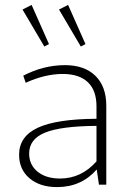

<svg xmlns="http://www.w3.org/2000/svg" viewBox="-20 -754 545 784"><path d="M310 -564 221 -715 258 -734 329 -574ZM161 -564 72 -715 109 -734 180 -574ZM213 10Q143 10 100.5 -26Q58 -62 58 -122Q58 -197 134.5 -232.5Q211 -268 374 -269V-320Q374 -385 338.5 -418.5Q303 -452 236 -452Q164 -452 85 -416L75 -445Q158 -488 245 -488Q325 -488 369.5 -444.5Q414 -401 414 -322V0H384L375 -62Q312 10 213 10ZM99 -127Q99 -81 133.5 -53Q168 -25 225 -25Q312 -25 374 -95V-240Q229 -239 164 -212.5Q99 -186 99 -127Z"/></svg>

Font: Cantarell Light
Style: Regular
Weight: 300
Designer: Dave Crossland, Nikolaus Waxweiler, Florian Fecher, Jacques Le Bailly, Eben Sorkin, Alexei Vanyashin, Alexios Zavras, Em
Version: Version 0.303